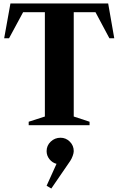

<svg xmlns="http://www.w3.org/2000/svg" viewBox="-20 -720 681 1104"><path d="M145 0V-20L238 -50V-650H113L32 -500H4L40 -700H602L637 -500H609L529 -650H404V-50L495 -20V0ZM275 364 248 348 305 222Q281 216 264.5 195.5Q248 175 248 149Q248 117 271.5 94.5Q295 72 328 72Q359 72 381.5 94.5Q404 117 404 149Q404 160 398 176.5Q392 193 384 205Z"/></svg>

Font: Wittgenstein Extrabold
Style: Regular
Weight: 800
Designer: Jörg Drees
Foundry: Jörg Drees
Version: Version 1.303; ttfautohint (v1.8.4.7-5d5b)